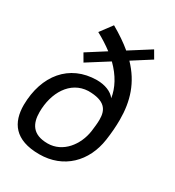

<svg xmlns="http://www.w3.org/2000/svg" viewBox="-175 -823 855 936"><g transform="rotate(30 252.0 -354.5)"><path d="M243 -378C339 -378 360 -338 360 -284C360 -263 357 -240 354 -216C342 -134 284 -57 198 -57C112 -57 88 -107 88 -170C88 -278 143 -374 243 -378ZM4 -162C4 -63 51 9 189 9C326 9 418 -84 437 -216C443 -257 446 -296 446 -333C446 -438 418 -527 342 -606L444 -671L419 -714L304 -641C273 -667 235 -693 191 -718L141 -651C174 -633 204 -614 230 -594L128 -529L153 -486L270 -560C321 -510 349 -456 357 -403C337 -430 298 -445 253 -445C99 -444 6 -329 4 -162Z"/></g></svg>

Font: Cantarell
Style: Oblique
Weight: 400
Italic angle: -8°
Designer: Dave Crossland
Version: Version 0.024